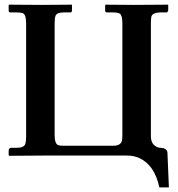

<svg xmlns="http://www.w3.org/2000/svg" viewBox="-20 -666 762 822"><path d="M524.9 0Q524.9 0 166 0L20 1L17.1 -1V-22Q18.6 -31.7 25.9 -33.2H51.8Q82.5 -33.2 88.4 -49.8Q91.8 -60.5 91.8 -80.1V-566.9Q91.8 -603 78.1 -609.4Q69.3 -612.8 51.8 -612.8H22Q17.6 -614.7 17.1 -618.2V-645L19 -646L159.2 -645L286.1 -646L288.1 -645V-618.2Q286.6 -614.3 283.2 -612.8H252.9Q223.6 -612.8 217.8 -598.6Q213.9 -588.4 213.9 -566.9V-87.9Q213.9 -50.3 229.5 -44.4Q237.8 -42 252.9 -42H464.8Q497.6 -42 502.4 -64.9Q503.9 -73.7 503.9 -88.9V-566.9Q503.9 -600.6 492.7 -607.9Q482.9 -612.8 464.8 -612.8H436Q430.7 -614.7 430.2 -618.2V-645L433.1 -646L551.8 -645L696.8 -646L700.2 -645V-623Q699.2 -614.7 693.8 -612.8H665Q632.8 -611.8 627.9 -594.7Q626 -585.9 626 -566.9V-82Q626 -49.8 650.9 -37.1Q659.2 -33.2 667 -33.2Q694.3 -32.2 696.8 -13.2L703.1 136.2H662.1Q642.1 40.5 575.7 10.3Q551.3 0 524.9 0Z"/></svg>

Font: Linux Libertine O
Style: Bold
Weight: 700
Designer: Philipp H. Poll
Foundry: Philipp H. Poll
Version: Version 5.0.0